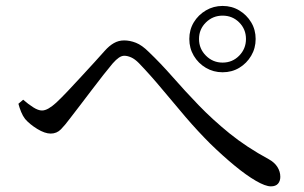

<svg xmlns="http://www.w3.org/2000/svg" viewBox="-20 -705 1040 657"><path d="M741.7 -457.7Q710.3 -457.7 684.4 -473Q658.5 -488.3 643.1 -514.2Q627.8 -540.1 627.8 -571.6Q627.8 -603.2 643.1 -628.6Q658.5 -654 684.4 -669.3Q710.3 -684.7 741.7 -684.7Q773.4 -684.7 798.8 -669.3Q824.2 -654 839.5 -628.6Q854.8 -603.2 854.8 -571.6Q854.8 -540.1 839.5 -514.2Q824.2 -488.3 798.8 -473Q773.4 -457.7 741.7 -457.7ZM906.9 -67.3Q888.3 -67.3 855.5 -86.3Q822.6 -105.4 782.4 -138.6Q742.2 -171.7 699.4 -213.4Q656.6 -256.1 615.5 -304Q574.5 -351.9 534.8 -399.8Q495.1 -447.6 455.5 -488.8Q441.5 -503 428.8 -508.6Q416 -514.2 405.4 -514.2Q396.4 -514.2 386.9 -507.8Q377.4 -501.4 365.6 -488Q352.8 -472.8 333.6 -448.5Q314.5 -424.3 294.2 -397.4Q273.9 -370.6 254.6 -345.4Q235.4 -320.1 221.2 -301.9Q203 -277.3 188.6 -262.6Q174.2 -247.9 153.5 -247.9Q133.5 -247.9 107.5 -263.8Q81.6 -279.7 65.9 -297.9Q58.1 -308 52.4 -321.9Q46.7 -335.7 43 -349.9L59.3 -363.8Q77.1 -348.2 94 -337.6Q110.9 -326.9 123.6 -326.9Q134 -326.9 146.2 -333.9Q158.4 -340.9 172.1 -353.4Q189.7 -369.8 211.9 -393.3Q234.1 -416.8 258 -442.8Q281.9 -468.7 303.2 -492Q324.4 -515.3 338.3 -531Q353.6 -548.3 369.7 -557.5Q385.9 -566.7 404.6 -566.7Q424.7 -566.7 445.2 -558.6Q465.8 -550.5 489.2 -527.2Q529.5 -488.7 570.7 -441.8Q611.8 -394.8 659.5 -345.3Q707.2 -295.8 765.6 -248.4Q824.1 -201.1 899.5 -160.3Q919.7 -149.1 929.4 -133.4Q939.2 -117.7 939.2 -99.9Q939.2 -85.5 931.3 -76.4Q923.3 -67.3 906.9 -67.3ZM741.7 -490.8Q775.3 -490.8 798.5 -514.5Q821.7 -538.2 821.7 -571.6Q821.7 -605.1 798.5 -628.3Q775.3 -651.5 741.7 -651.5Q708.4 -651.5 684.7 -628.3Q661 -605.1 661 -571.6Q661 -538.2 684.7 -514.5Q708.4 -490.8 741.7 -490.8Z"/></svg>

Font: Noto Serif HK ExtraLight
Style: Regular
Weight: 200
Designer: Ryoko NISHIZUKA 西塚涼子 (kana & ideographs); Frank Grießhammer (Latin, Greek & Cyrillic); Wenlong ZHANG 张文龙 (bopomofo); San
Foundry: Adobe
Version: Version 2.002-H1;hotconv 1.1.0;makeotfexe 2.6.0